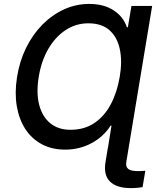

<svg xmlns="http://www.w3.org/2000/svg" viewBox="-20 -758 805 987"><path d="M762.2 -727.5 641.6 0H535.2L553.2 -112.3H548.8Q511.7 -54.7 450 -21.7Q388.2 11.2 314.9 11.2Q247.6 11.2 195.8 -16.1Q144 -43.5 111.1 -93.5Q78.1 -143.6 66.4 -211.7Q54.7 -279.8 67.4 -360.8Q80.1 -442.4 113.8 -511.2Q147.5 -580.1 197.5 -630.9Q247.6 -681.6 309.1 -709.7Q370.6 -737.8 439 -737.8Q513.7 -737.8 564.2 -704.8Q614.7 -671.9 632.3 -617.7H637.2L655.8 -727.5ZM342.3 -90.8Q414.1 -90.8 465.8 -126Q517.6 -161.1 550 -222.9Q582.5 -284.7 595.7 -364.3Q608.9 -441.9 596.2 -503.9Q583.5 -565.9 543.5 -602.1Q503.4 -638.2 433.6 -638.2Q370.6 -638.2 317.6 -603.5Q264.6 -568.8 228.5 -506.8Q192.4 -444.8 179.2 -363.3Q165.5 -279.8 181.6 -218.5Q197.8 -157.2 239 -124Q280.3 -90.8 342.3 -90.8ZM652.3 209Q579.1 209 545.2 175Q511.2 141.1 522.5 74.2L534.7 0H641.6L629.4 74.2Q625 99.1 639.2 110.4Q653.3 121.6 689.9 121.6Q697.8 121.6 707.8 121.1Q717.8 120.6 727.1 119.6L712.9 204.1Q702.1 206.1 686.5 207.5Q670.9 209 652.3 209Z"/></svg>

Font: Inter 17pt Medium
Style: Italic
Weight: 500
Italic angle: -9.3988°
Version: Version 4.001;git-66647c0bb